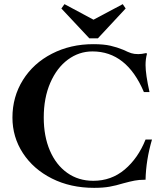

<svg xmlns="http://www.w3.org/2000/svg" viewBox="-20 -896 779 926"><path d="M40 -329Q40 -429 90.5 -510Q141 -591 230.5 -637Q320 -683 430 -683Q480 -683 512.5 -675.5Q545 -668 574 -656Q599 -644 613 -639.5Q627 -635 647 -635Q663 -635 685 -640L689 -637Q682 -612 682 -582Q682 -538 701 -452H674Q591 -648 426 -648Q361 -648 307.5 -608.5Q254 -569 222.5 -496.5Q191 -424 191 -329Q191 -239 220.5 -170Q250 -101 304 -62.5Q358 -24 430 -24Q517 -24 581.5 -78.5Q646 -133 682 -223H713Q684 -124 682 -29H675Q651 -29 629.5 -25Q608 -21 575 -12Q539 -1 508 4.5Q477 10 434 10Q320 10 230.5 -35Q141 -80 90.5 -157.5Q40 -235 40 -329ZM276 -855 291 -876 431 -801 572 -876 586 -855 452 -711H411Z"/></svg>

Font: Ibarra Real Nova
Style: Bold
Weight: 700
Designer: Jose Maria Ribagorda & Octavio Pardo
Foundry: Jose Maria Ribagorda
Version: Version 1.014